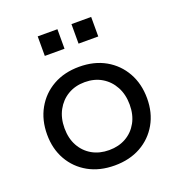

<svg xmlns="http://www.w3.org/2000/svg" viewBox="-139 -889 949 1016"><g transform="rotate(-20 335.5 -381.0)"><path d="M335.5 10Q251.5 10 188.2 -25.2Q125 -60.5 89.5 -122.8Q54 -185 54 -266Q54 -347.5 89.5 -410.8Q125 -474 188.2 -509.8Q251.5 -545.5 335.5 -545.5Q419.5 -545.5 482.8 -509.8Q546 -474 581.5 -410.8Q617 -347.5 617 -266Q617 -185 581.5 -122.8Q546 -60.5 482.8 -25.2Q419.5 10 335.5 10ZM335.5 -76.5Q389.5 -76.5 430.8 -100Q472 -123.5 495.5 -166Q519 -208.5 519 -266Q519 -323 495.5 -366.5Q472 -410 430.8 -434.5Q389.5 -459 335.5 -459Q281.5 -459 240.2 -434.5Q199 -410 175.5 -366.5Q152 -323 152 -266Q152 -208.5 175.5 -166Q199 -123.5 240.2 -100Q281.5 -76.5 335.5 -76.5ZM185 -771.5H296V-661.5H185ZM375 -771.5H486V-661.5H375Z"/></g></svg>

Font: Hepta Slab Medium
Style: Regular
Weight: 500
Designer: Michael LaGattuta
Foundry: Michael LaGattuta
Version: Version 1.102